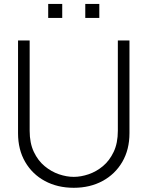

<svg xmlns="http://www.w3.org/2000/svg" viewBox="-20 -922 736 958"><path d="M405.5 -832.5V-902.5H475.5V-832.5ZM220.5 -832.5V-902.5H290.5V-832.5ZM348 15Q267 15 204.2 -18.8Q141.5 -52.5 105.8 -113.8Q70 -175 70 -257.5V-720H128V-269.5Q128 -208 148.8 -164.2Q169.5 -120.5 202.8 -93Q236 -65.5 274.2 -52.5Q312.5 -39.5 348 -39.5Q383.5 -39.5 422 -52.5Q460.5 -65.5 493.5 -93Q526.5 -120.5 547.2 -164.2Q568 -208 568 -269.5V-720H626V-257.5Q626 -175.5 590.2 -114.2Q554.5 -53 491.8 -19Q429 15 348 15Z"/></svg>

Font: Manrope ExtraLight Light
Style: Regular
Weight: 300
Version: Version 4.504